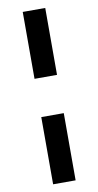

<svg xmlns="http://www.w3.org/2000/svg" viewBox="-96 -770 486 948"><g transform="rotate(-10 147.0 -296.0)"><path d="M90.3 -200.2H203.1V136.7H90.3ZM203.1 -727.5V-392.1H90.3V-727.5Z"/></g></svg>

Font: Inter 28pt SemiBold
Style: Regular
Weight: 600
Designer: Rasmus Andersson
Foundry: rsms
Version: Version 4.001;git-66647c0bb